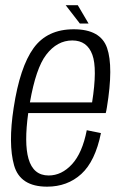

<svg xmlns="http://www.w3.org/2000/svg" viewBox="-20 -713 470 738"><path d="M161 4.5Q57.5 4.5 34.2 -77.2Q11 -159 32.5 -298.5Q56.5 -455.5 109 -528Q161.5 -600.5 263.5 -600.5Q366.5 -600.5 391.5 -528.8Q416.5 -457 391 -301Q389 -288 386.5 -278.5H88.5Q72.5 -162.5 89.5 -103Q108 -38.5 167 -38.5Q217 -38.5 256.8 -81.8Q296.5 -125 313.5 -212.5L368 -201.5Q346 -93 292.5 -44.2Q239 4.5 161 4.5ZM95 -319.5H334Q354.5 -449.5 335 -502.5Q315 -557.5 258 -557.5Q199.5 -557.5 157.5 -502.5Q118 -451 95 -319.5ZM287 -622.5 232.5 -693H279L320.5 -622.5Z"/></svg>

Font: Anybody Light
Style: Italic
Weight: 300
Italic angle: -10°
Designer: Tyler Finck
Foundry: Etcetera Type Company
Version: Version 1.010; ttfautohint (v1.8.3) -l 8 -r 50 -G 200 -x 14 